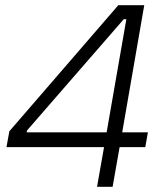

<svg xmlns="http://www.w3.org/2000/svg" viewBox="-20 -720 633 740"><path d="M414 0 441 -153H540L550 -210H451L536 -700H436L16 -214L5 -153H381L354 0ZM83 -210 84 -217 457 -646H467L391 -210Z"/></svg>

Font: Fixel Display Light
Style: Italic
Weight: 300
Italic angle: -10°
Designer: AlfaBravo + MacPaw
Foundry: Kyrylo Tkachov, Marchela Mozhyna, Serhii Makarenko, Maria Weinstein, Zakhar Kryvoshyya
Version: Version 1.210;Glyphs 3.2 (3217)